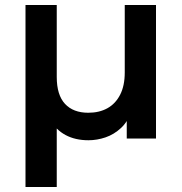

<svg xmlns="http://www.w3.org/2000/svg" viewBox="-20 -554 726 768"><path d="M82 194V-534H207V-246Q207 -174 240 -138.5Q273 -103 333 -103Q377 -103 409.5 -121Q442 -139 460.5 -175Q479 -211 479 -264V-534H604V0H487V-143L507 -112Q492 -68 464 -42Q436 -16 402 -4.5Q368 7 334 7Q281 7 242 -14Q203 -35 181 -75L207 -118V194Z"/></svg>

Font: MOST Montserrat SemiBold
Style: Regular
Weight: 600
Designer: Julieta Ulanovsky
Foundry: Julieta Ulanovsky
Version: Version 8.000;March 11, 2024;FontCreator 15.0.0.2926 64-bit